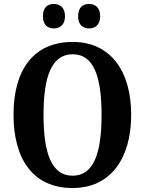

<svg xmlns="http://www.w3.org/2000/svg" viewBox="-20 -936 728 966"><path d="M429 -793C456 -793 484 -809 484 -854C484 -901 456 -916 429 -916C399 -916 373 -901 373 -854C373 -809 399 -793 429 -793ZM250 -793C279 -793 307 -809 307 -854C307 -901 279 -916 250 -916C222 -916 196 -901 196 -854C196 -809 222 -793 250 -793ZM345 10C535 10 640 -137 640 -358C640 -580 535 -725 346 -725C145 -725 48 -580 48 -359C48 -137 145 10 345 10ZM345 -52C239 -52 199 -166 199 -358C199 -550 239 -663 346 -663C452 -663 491 -550 491 -358C491 -166 452 -52 345 -52Z"/></svg>

Font: Noto Serif Thai Condensed
Style: Bold
Weight: 700
Width: 3
Designer: Monotype Design Team
Foundry: Monotype Imaging Inc.
Version: Version 2.002